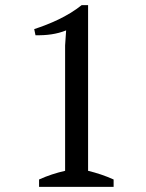

<svg xmlns="http://www.w3.org/2000/svg" viewBox="-20 -732 573 752"><path d="M425 -29C392 -44 358 -55 325 -63V-712H300C244 -667 175 -638 114 -618L119 -594C162 -593 202 -598 239 -613L235 -554V-63C200 -55 166 -44 133 -29V0H425Z"/></svg>

Font: PT Serif
Style: Regular
Weight: 400
Designer: A.Korolkova, O.Umpeleva, V.Yefimov
Foundry: ParaType Ltd
Version: Version 1.000;PS 001.000;hotconv 1.0.88;makeotf.lib2.5.64775